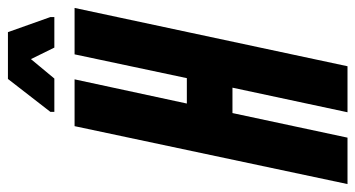

<svg xmlns="http://www.w3.org/2000/svg" viewBox="-241 -670 896 484"><g transform="rotate(-90 207.0 -428.0)"><path d="M-15 0 131 -688H249L188 -405H252L312 -688H429L282 0H166L228 -290H164L102 0ZM167 -739V-749L250 -856H368L406 -749V-739H329L300 -798L251 -739Z"/></g></svg>

Font: Saira UltraCondensed ExtraBold
Style: Italic
Weight: 800
Width: 1
Italic angle: -12°
Designer: Hector Gatti with collaboration of the Omnibus-Type team
Foundry: Omnibus-Type
Version: Version 1.101